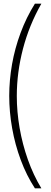

<svg xmlns="http://www.w3.org/2000/svg" viewBox="-20 -820 274 1040"><path d="M169 200Q123.5 130 92.5 46.8Q61.5 -36.5 45.8 -125.2Q30 -214 30 -301Q30 -385 45.2 -471.8Q60.5 -558.5 91.5 -642Q122.5 -725.5 169 -800H204Q138 -684 104.5 -555.8Q71 -427.5 71 -300Q71 -215 86.2 -127Q101.5 -39 131 44.5Q160.5 128 204 200Z"/></svg>

Font: Big Shoulders Stencil Text Thin Thin
Style: Regular
Weight: 250
Version: Version 2.001